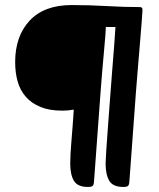

<svg xmlns="http://www.w3.org/2000/svg" viewBox="-20 -740 628 760"><path d="M532 -712Q538 -712 541 -710Q544 -708 544 -700Q544 -692 541 -655Q538 -618 534 -569Q530 -520 525.5 -467Q521 -414 518 -374L492 -20Q491 -8 486.5 -4Q482 0 468 0Q427 0 412.5 -24.5Q398 -49 398 -93Q398 -104 400.5 -142.5Q403 -181 407 -234Q411 -287 415.5 -348Q420 -409 424.5 -465.5Q429 -522 432.5 -567Q436 -612 437 -633H399Q399 -625 397 -598.5Q395 -572 391.5 -535.5Q388 -499 384.5 -456.5Q381 -414 378 -374L352 -20Q351 -8 346.5 -4Q342 0 328 0Q287 0 272.5 -24.5Q258 -49 258 -93Q258 -127 263 -185Q268 -243 272 -306Q261 -304 249 -303Q237 -302 226 -302Q176 -302 140.5 -316.5Q105 -331 82.5 -356.5Q60 -382 50 -417Q40 -452 40 -494Q40 -597 97.5 -658.5Q155 -720 264 -720Q333 -720 401.5 -716Q470 -712 532 -712Z"/></svg>

Font: PoetsenOne
Style: Regular
Weight: 400
Designer: Rodrigo Fuenzalida, Pablo Impallari
Foundry: Pablo Impallari, Rodrigo Fuenzalida
Version: Version 1.000; ttfautohint (v0.8) -G 200 -r 50